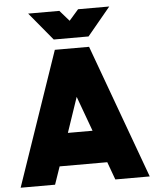

<svg xmlns="http://www.w3.org/2000/svg" viewBox="-60 -950 808 1000"><g transform="rotate(-5 344.5 -450.0)"><path d="M125 -900 246 -754H428L549 -900H386L337 -844L288 -900ZM277 -263 339 -446 406 -263ZM219 -93H468L502 0H682L426 -700H247L7 0H187Z"/></g></svg>

Font: Unageo
Style: Black
Weight: 900
Designer: Richard Sepsi
Foundry: Richard Sepsi
Version: Version 2.000